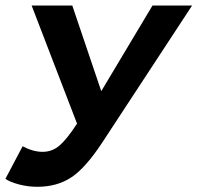

<svg xmlns="http://www.w3.org/2000/svg" viewBox="-37 -679 728 708"><path d="M100.6 9.8Q65.4 9.8 32.5 1Q-0.5 -7.8 -17.1 -19.5L46.4 -139.6Q85 -119.1 120.1 -119.1Q155.3 -119.1 182.4 -142.3Q209.5 -165.5 247.1 -223.1L79.6 -658.7H229.5L336.4 -342.8L525.4 -658.7H671.4L341.3 -155.3Q279.3 -60.5 226.6 -25.4Q173.8 9.8 100.6 9.8Z"/></svg>

Font: Cousine
Style: Bold Italic
Weight: 700
Italic angle: -12°
Monospace: yes
Designer: Steve Matteson
Foundry: Ascender Corporation
Version: Version 1.20